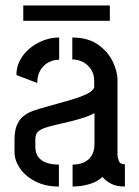

<svg xmlns="http://www.w3.org/2000/svg" viewBox="-20 -682 508 701"><path d="M65 -606V-662H381V-606ZM195 -1Q145 -1 108.5 -20Q72 -39 52.5 -68Q33 -97 33 -127V-175Q33 -189 36 -206Q39 -223 49.5 -240Q60 -257 84 -270Q100 -278 129 -286.5Q158 -295 191.5 -304Q225 -313 255 -322.5Q285 -332 304.5 -343Q324 -354 324 -366V-386Q324 -411 312.5 -428.5Q301 -446 283 -455.5Q265 -465 244 -465V-545Q300 -545 336.5 -520Q373 -495 391 -458.5Q409 -422 409 -389V-115Q409 -109 413.5 -95.5Q418 -82 436 -82V-1Q405 -1 386 -11Q367 -21 354 -36Q335 -18 305.5 -9.5Q276 -1 245 -1V-81Q267 -81 285 -88.5Q303 -96 314 -113Q325 -130 325 -156V-269Q305 -258 275 -249Q245 -240 213 -233Q181 -226 156 -219Q131 -212 121 -203Q109 -195 109 -172V-146Q109 -123 120 -108.5Q131 -94 150.5 -87.5Q170 -81 195 -81ZM116 -379 40 -408Q40 -447 63 -478Q86 -509 122 -527Q158 -545 196 -545V-464Q175 -464 156.5 -454Q138 -444 127 -425Q116 -406 116 -379Z"/></svg>

Font: Stick No Bills Medium
Style: Regular
Weight: 500
Version: Version 2.000